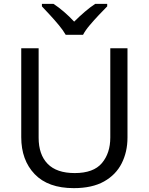

<svg xmlns="http://www.w3.org/2000/svg" viewBox="-20 -964 771 994"><path d="M640 -714V-252Q640 -178 610 -118.5Q580 -59 518.5 -24.5Q457 10 362 10Q229 10 159.5 -62.5Q90 -135 90 -254V-714H180V-251Q180 -164 226.5 -116Q273 -68 367 -68Q464 -68 507.5 -119.5Q551 -171 551 -252V-714ZM320 -784Q307 -807 285 -833.5Q263 -860 239 -886Q215 -912 197 -931V-944H257Q283 -927 311 -903Q339 -879 364 -852Q391 -879 419 -903Q447 -927 473 -944H535V-931Q516 -912 491.5 -886Q467 -860 444.5 -833.5Q422 -807 410 -784Z"/></svg>

Font: Noto IKEA Arabic
Style: Regular
Weight: 400
Designer: Monotype Design Team
Foundry: Monotype Imaging Inc.
Version: Version 1.200